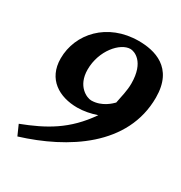

<svg xmlns="http://www.w3.org/2000/svg" viewBox="-175 -814 948 1004"><g transform="rotate(30 299.5 -312.0)"><path d="M599 -475C599 -657 468 -687 374 -687C185 -687 65 -553 65 -404C65 -279 159 -224 268 -224C306 -224 347 -232 384 -245C290 -108 181 -50 46 2L73 63C332 -17 599 -184 599 -475ZM451 -474C451 -432 440 -391 432 -349C422 -339 378 -293 313 -293C287 -293 216 -323 216 -424C216 -539 296 -629 357 -629C379 -629 451 -607 451 -474Z"/></g></svg>

Font: Veleka
Style: Bold Italic
Weight: 700
Italic angle: -12°
Designer: Stefan Peev, Context Ltd, 2016; SIL International, 1997-2014.
Foundry: Stefan Peev, Context Ltd, 2016
Version: Version 5.000